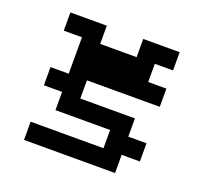

<svg xmlns="http://www.w3.org/2000/svg" viewBox="-109 -734 911 860"><g transform="rotate(20 347.0 -304.0)"><path d="M260.4 -347.2V-260.4H520.8V-173.6H607.6V-86.8H520.8V0H86.8V-86.8H434V-173.6H173.6V-260.4H86.8V-347.2H173.6V-520.8H86.8V-607.6H260.4V-520.8H434V-607.6H607.6V-520.8H520.8V-434H607.6V-347.2Z"/></g></svg>

Font: 8-bit Operator+ 8
Style: Bold
Weight: 700
Designer: GrandChaos9000
Version: Version 1.3.0 - August 1, 2014